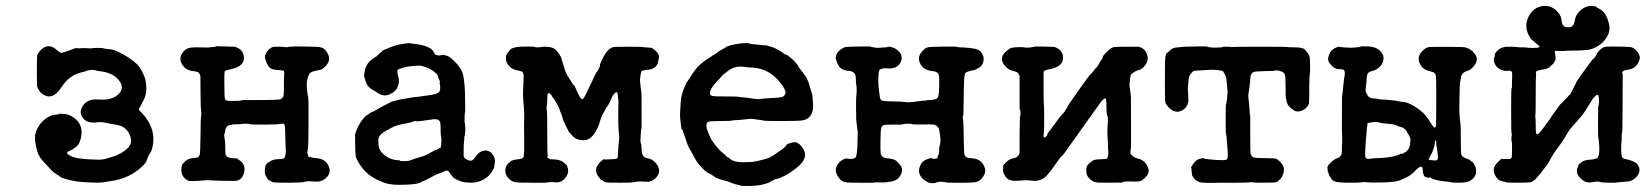

<svg xmlns="http://www.w3.org/2000/svg" viewBox="-20 -587 5510 641"><path d="M115 -419Q142 -447 172 -418Q181 -410 186 -410.5Q191 -411 213 -419.5Q235 -428 236.5 -426.5Q238 -425 248 -426Q258 -427 271 -426Q284 -425 287.5 -426Q291 -427 306 -427Q321 -427 324.5 -426Q328 -425 330.5 -424.5Q333 -424 337 -423.5Q341 -423 351 -422Q361 -421 381.5 -410.5Q402 -400 411 -393.5Q420 -387 428 -381Q448 -366 459 -338Q460 -335 463 -329Q466 -323 468 -305Q471 -269 456 -247Q454 -244 453 -240.5Q452 -237 448 -231Q444 -225 444 -222.5Q444 -220 444.5 -219.5Q445 -219 446 -217.5Q447 -216 456 -207Q465 -198 473 -185Q501 -142 488 -91Q486 -83 481 -75.5Q476 -68 474 -62.5Q472 -57 471 -55Q470 -53 468 -47.5Q466 -42 452 -29Q410 10 347 18Q341 19 325.5 21.5Q310 24 276.5 22Q243 20 241.5 19.5Q240 19 232 18Q209 14 195.5 9.5Q182 5 182 4Q182 3 177 0Q160 -10 152 -18.5Q144 -27 132 -40Q110 -62 105 -80Q95 -116 97 -129V-136Q108 -180 146 -199Q159 -205 160 -204Q161 -203 169.5 -204.5Q178 -206 178.5 -207Q179 -208 189 -207Q210 -207 228 -193Q256 -172 252 -137Q248 -108 235.5 -98Q223 -88 215 -84.5Q207 -81 206 -80Q200 -76 211 -69Q227 -60 246 -58Q265 -56 271 -55.5Q277 -55 290.5 -54.5Q304 -54 306 -54Q308 -54 311.5 -54Q315 -54 320.5 -54.5Q326 -55 336.5 -58Q347 -61 348 -61.5Q349 -62 357 -64Q365 -66 371.5 -69.5Q378 -73 381 -74.5Q384 -76 385.5 -76.5Q387 -77 398 -85Q428 -107 412 -139Q407 -149 402 -154Q390 -166 375.5 -169Q361 -172 352 -173Q319 -181 307 -179Q275 -174 260 -189.5Q245 -205 251.5 -223.5Q258 -242 275 -250Q287 -256 306 -255Q325 -254 325 -254.5Q325 -255 334 -255Q343 -255 354.5 -259.5Q366 -264 375 -272Q398 -294 376 -320Q357 -344 316 -349Q306 -350 303.5 -351Q301 -352 298 -352.5Q295 -353 292 -353.5Q289 -354 285.5 -353.5Q282 -353 277 -352.5Q272 -352 269.5 -350.5Q267 -349 254 -346Q212 -337 186 -297Q160 -257 134 -267Q119 -272 111.5 -283.5Q104 -295 103.5 -301.5Q103 -308 103 -349.5Q103 -391 104 -399.5Q105 -408 115 -419Z M848 -253H854Q911 -253 917 -256Q923 -259 925.5 -264.5Q928 -270 928 -292.5Q928 -315 928 -319L929 -345L928 -350Q926 -352 911 -353Q890 -354 882.5 -359.5Q875 -365 868.5 -381Q862 -397 866 -404.5Q870 -412 870 -412.5Q870 -413 873.5 -417Q877 -421 877 -421.5Q877 -422 883.5 -426.5Q890 -431 898.5 -431Q907 -431 910 -431Q913 -431 916 -431Q923 -431 924 -430.5Q925 -430 932.5 -429.5Q940 -429 942 -430Q944 -431 955.5 -431.5Q967 -432 971.5 -432Q976 -432 1009.5 -431.5Q1043 -431 1051 -429Q1068 -424 1077 -402Q1085 -379 1059 -359Q1053 -354 1045 -353Q1037 -352 1035 -351Q1033 -350 1028 -349Q1016 -347 1012 -339Q1002 -319 1004.5 -292.5Q1007 -266 1008.5 -263.5Q1010 -261 1010 -225.5Q1010 -190 1010 -171Q1010 -152 1009.5 -123Q1009 -94 1008 -90Q1005 -79 1007.5 -70.5Q1010 -62 1012 -62Q1014 -62 1014.5 -63.5Q1015 -65 1017.5 -62.5Q1020 -60 1036 -59Q1064 -57 1075 -37Q1090 -10 1066 9Q1051 22 1028 19Q1003 17 996.5 20Q990 23 945.5 23Q901 23 894.5 22Q888 21 880 15.5Q872 10 872 8.5Q872 7 868 1Q864 -5 864 -15Q864 -25 866 -32.5Q868 -40 878 -46Q890 -55 906.5 -55.5Q923 -56 926.5 -57.5Q930 -59 931 -63Q932 -67 933.5 -73Q935 -79 934 -91.5Q933 -104 932.5 -129Q932 -154 931.5 -160.5Q931 -167 930 -170Q928 -176 917 -173.5Q906 -171 859.5 -171Q813 -171 813 -172.5Q813 -174 801.5 -174Q790 -174 786.5 -173Q783 -172 766 -172Q744 -171 738.5 -165.5Q733 -160 732 -151.5Q731 -143 729.5 -141Q728 -139 729 -129.5Q730 -120 731 -116.5Q732 -113 732 -94.5Q732 -76 733 -72Q736 -60 755.5 -59Q775 -58 774 -57Q773 -55 778 -53Q803 -37 794 -8Q786 19 758 17Q750 17 722 16.5Q694 16 682.5 15Q671 14 663 15Q616 20 607 15.5Q598 11 593 4Q588 -3 588 -4.5Q588 -6 587 -8.5Q586 -11 585.5 -18Q585 -25 586.5 -30.5Q588 -36 587.5 -36.5Q587 -37 590 -40Q598 -49 605 -53.5Q612 -58 623 -59Q634 -60 638.5 -61Q643 -62 646 -68.5Q649 -75 649.5 -135.5Q650 -196 651 -196Q652 -196 652 -207.5Q652 -219 651 -221Q650 -223 649.5 -276.5Q649 -330 649 -333Q646 -344 640 -346.5Q634 -349 622 -350Q604 -352 593 -365Q568 -395 600 -422Q599 -421 606 -425Q613 -429 637 -429Q661 -429 665.5 -428.5Q670 -428 677.5 -428.5Q685 -429 685.5 -429.5Q686 -430 692 -430L699 -431Q697 -434 731 -432Q769 -431 768.5 -430Q768 -429 773 -427Q788 -421 792 -407Q802 -378 773 -363Q763 -358 747 -355Q731 -352 730 -348.5Q729 -345 729 -313Q729 -261 731 -256.5Q733 -252 738 -251Q743 -250 760 -250Q777 -250 778 -250.5Q779 -251 784.5 -251.5Q790 -252 789 -253Z M1200 -199Q1204 -203 1205 -202.5Q1206 -202 1212 -207Q1218 -212 1219.5 -212Q1221 -212 1223 -213Q1225 -214 1230.5 -217Q1236 -220 1241 -223Q1246 -226 1251.5 -229Q1257 -232 1258 -232.5Q1259 -233 1262 -234.5Q1265 -236 1266 -236.5Q1267 -237 1270 -238.5Q1273 -240 1273.5 -240.5Q1274 -241 1279 -243Q1284 -245 1284 -246Q1284 -247 1302 -251.5Q1320 -256 1328 -257Q1336 -258 1346 -260Q1356 -262 1371 -263.5Q1386 -265 1393.5 -266.5Q1401 -268 1419 -270Q1447 -274 1449 -286.5Q1451 -299 1447 -312L1448 -311L1449 -313Q1448 -318 1445 -324Q1442 -330 1442 -333Q1441 -339 1425.5 -350.5Q1410 -362 1383 -368Q1348 -367 1329 -362Q1310 -357 1307.5 -353.5Q1305 -350 1309 -334Q1316 -311 1305 -292Q1303 -288 1303 -288Q1303 -288 1298.5 -283.5Q1294 -279 1294 -279Q1294 -279 1288 -276Q1263 -259 1236 -280Q1230 -284 1226 -286Q1205 -297 1200 -318L1199 -321L1196 -331Q1194 -333 1197.5 -349.5Q1201 -366 1208.5 -375.5Q1216 -385 1216.5 -384.5Q1217 -384 1221 -388Q1225 -392 1226.5 -392Q1228 -392 1229.5 -394Q1231 -396 1234.5 -397.5Q1238 -399 1239.5 -401Q1241 -403 1244 -405.5Q1247 -408 1247 -408.5Q1247 -409 1251.5 -412Q1256 -415 1255.5 -416.5Q1255 -418 1280 -428Q1305 -438 1322 -440Q1339 -442 1343 -443Q1350 -443 1350 -442.5Q1350 -442 1360 -441Q1393 -437 1403 -432Q1413 -427 1414 -427L1421 -423L1422 -422Q1419 -420 1424 -420Q1424 -419 1425 -417.5Q1426 -416 1426.5 -416Q1427 -416 1427 -415.5Q1427 -415 1429.5 -410.5Q1432 -406 1433 -405Q1434 -404 1441.5 -402.5Q1449 -401 1451 -402.5Q1453 -404 1454 -403Q1455 -402 1456.5 -403Q1458 -404 1459 -403.5Q1460 -403 1460.5 -404Q1461 -405 1462 -404Q1463 -403 1471.5 -401Q1480 -399 1494 -385.5Q1508 -372 1510.5 -367Q1513 -362 1514 -362Q1515 -362 1515.5 -361Q1516 -360 1519 -355Q1533 -335 1533 -240V-215Q1531 -207 1531 -192.5Q1531 -178 1531 -177L1532 -176Q1535 -156 1532 -136Q1530 -133 1530 -126.5Q1530 -120 1530 -119.5Q1530 -119 1529 -112Q1528 -105 1528 -89Q1528 -73 1528 -70Q1526 -60 1539 -54Q1551 -48 1557 -52Q1563 -56 1569 -65Q1575 -75 1584 -80Q1590 -82 1589.5 -82.5Q1589 -83 1598 -84L1603 -85Q1611 -83 1616 -80Q1621 -77 1621 -76.5Q1621 -76 1624 -72Q1635 -59 1632 -43Q1631 -40 1630.5 -33Q1630 -26 1625 -18.5Q1620 -11 1619 -9Q1618 -7 1614 -3Q1584 28 1537 22Q1521 21 1506.5 13.5Q1492 6 1491.5 4Q1491 2 1488 -1Q1485 -4 1482 -9Q1475 -20 1468.5 -17Q1462 -14 1453 -10.5Q1444 -7 1438.5 -5Q1433 -3 1418 5.5Q1403 14 1395 17Q1387 20 1387 20Q1376 30 1315 30Q1300 30 1296 29.5Q1292 29 1280 27.5Q1268 26 1248 17Q1197 -4 1173 -52Q1166 -66 1167 -67.5Q1168 -69 1167 -75.5Q1166 -82 1166 -94.5Q1166 -107 1165.5 -113.5Q1165 -120 1165.5 -127Q1166 -134 1165 -134Q1164 -134 1166 -140Q1176 -174 1200 -199ZM1450 -176Q1448 -186 1440 -188Q1432 -190 1420.5 -188Q1409 -186 1403 -185.5Q1397 -185 1385.5 -183Q1374 -181 1369.5 -182.5Q1365 -184 1360 -181.5Q1355 -179 1341 -176Q1303 -170 1287 -160.5Q1271 -151 1270 -151Q1269 -151 1263 -147Q1243 -135 1243 -118Q1243 -101 1246.5 -90.5Q1250 -80 1265 -68Q1286 -52 1313 -52Q1314 -52 1315 -50.5Q1316 -49 1329 -49Q1342 -49 1348 -51Q1362 -56 1364 -57Q1366 -58 1383 -62.5Q1400 -67 1417.5 -77.5Q1435 -88 1435.5 -86.5Q1436 -85 1441.5 -89Q1447 -93 1449.5 -93Q1452 -93 1453 -105Q1454 -117 1453.5 -122Q1453 -127 1452.5 -132Q1452 -137 1451.5 -137.5Q1451 -138 1451 -155.5Q1451 -173 1450 -176Z M1807 -65Q1808 -58 1813 -58Q1814 -58 1815 -56.5Q1816 -55 1826 -55Q1853 -55 1867 -40Q1870 -37 1871 -37Q1872 -37 1874 -31Q1879 -17 1875 -6Q1863 21 1839 22Q1835 22 1834.5 21.5Q1834 21 1821 21Q1808 21 1801 23H1759Q1715 23 1706 22Q1682 20 1670 -3Q1667 -9 1667 -17.5Q1667 -26 1669.5 -31Q1672 -36 1674.5 -39Q1677 -42 1677.5 -42Q1678 -42 1683 -46.5Q1688 -51 1689 -51Q1690 -51 1694 -52.5Q1698 -54 1711 -55.5Q1724 -57 1727 -61Q1731 -66 1730 -122.5Q1729 -179 1730 -195.5Q1731 -212 1728 -239.5Q1725 -267 1727 -300.5Q1729 -334 1728 -337Q1727 -340 1726.5 -341.5Q1726 -343 1725 -346Q1723 -349 1709 -352Q1684 -355 1672 -378Q1669 -383 1669 -394Q1669 -405 1676.5 -413Q1684 -421 1683.5 -421Q1683 -421 1684 -422Q1694 -431 1728.5 -431.5Q1763 -432 1764.5 -430.5Q1766 -429 1776 -429Q1786 -429 1786.5 -430Q1787 -431 1798 -431Q1818 -431 1827.5 -426Q1837 -421 1845.5 -408.5Q1854 -396 1854.5 -392Q1855 -388 1858 -379.5Q1861 -371 1865 -357Q1869 -343 1880.5 -325Q1892 -307 1894 -304Q1896 -301 1897 -301.5Q1898 -302 1904.5 -286.5Q1911 -271 1916.5 -262.5Q1922 -254 1926.5 -257Q1931 -260 1950.5 -302.5Q1970 -345 1972 -346.5Q1974 -348 1977 -353Q1984 -367 1983 -369Q1982 -371 1989 -386Q2000 -409 2010 -419Q2020 -429 2029 -430Q2038 -431 2080 -431Q2122 -431 2123 -430.5Q2124 -430 2129.5 -429.5Q2135 -429 2137 -428.5Q2139 -428 2140.5 -428.5Q2142 -429 2146.5 -428Q2151 -427 2151 -428Q2151 -429 2153 -428Q2157 -427 2162 -423Q2185 -406 2179 -391Q2179 -388 2178 -384Q2176 -367 2160 -358Q2153 -355 2141 -354Q2123 -352 2121.5 -349Q2120 -346 2118 -333Q2116 -320 2117 -314Q2118 -308 2119 -296Q2120 -284 2121 -283Q2122 -282 2122 -217V-161Q2120 -155 2120 -150.5Q2120 -146 2119 -136Q2117 -114 2119.5 -108.5Q2122 -103 2122 -87Q2123 -62 2140 -59Q2157 -56 2165 -47Q2188 -24 2177 -3Q2167 15 2145 20Q2117 18 2107.5 19.5Q2098 21 2096 21Q2094 21 2090.5 22Q2087 23 2049 23Q2011 23 2005 22Q1999 21 1995.5 18Q1992 15 1989 14.5Q1986 14 1979 4Q1959 -21 1983 -45Q1995 -57 1997 -55.5Q1999 -54 2002 -54.5Q2005 -55 2022.5 -55.5Q2040 -56 2041.5 -59.5Q2043 -63 2043.5 -80Q2044 -97 2044.5 -98Q2045 -99 2045.5 -107Q2046 -115 2047 -123.5Q2048 -132 2046 -145.5Q2044 -159 2044 -197.5Q2044 -236 2044.5 -241.5Q2045 -247 2044.5 -250.5Q2044 -254 2043 -265Q2042 -279 2040 -279Q2030 -279 2021 -258Q2012 -237 2008 -232.5Q2004 -228 2001.5 -222.5Q1999 -217 1995 -211Q1991 -205 1987.5 -195Q1984 -185 1983 -182.5Q1982 -180 1981 -175Q1980 -170 1972.5 -155Q1965 -140 1955 -130Q1945 -120 1931 -119Q1904 -117 1887 -138Q1885 -141 1883 -142.5Q1881 -144 1879 -147Q1877 -150 1868 -169Q1859 -188 1859 -190Q1859 -192 1856.5 -199Q1854 -206 1853 -208.5Q1852 -211 1851 -213.5Q1850 -216 1847.5 -223.5Q1845 -231 1841.5 -236.5Q1838 -242 1837.5 -243Q1837 -244 1835 -247.5Q1833 -251 1833 -251Q1833 -251 1830 -256Q1827 -261 1826 -260.5Q1825 -260 1824.5 -263Q1824 -266 1818.5 -272Q1813 -278 1810 -275.5Q1807 -273 1807 -256.5Q1807 -240 1806 -238Q1805 -236 1805 -227.5Q1805 -219 1806 -215.5Q1807 -212 1807 -142.5Q1807 -73 1808.5 -70Q1810 -67 1808.5 -67Q1807 -67 1807 -65Z M2379 -415 2387 -420Q2387 -420 2391 -422Q2394 -424 2396.5 -425Q2399 -426 2400.5 -427Q2402 -428 2403 -429Q2404 -430 2404 -430Q2404 -430 2407 -432Q2433 -441 2465 -443H2477Q2486 -440 2498 -439Q2510 -438 2515 -437.5Q2520 -437 2521.5 -437Q2523 -437 2528 -436Q2533 -435 2533.5 -436Q2534 -437 2547 -433Q2576 -426 2601 -405H2603H2604Q2604 -406 2614 -399Q2640 -378 2648 -361Q2649 -359 2652 -355.5Q2655 -352 2659.5 -345.5Q2664 -339 2668 -334.5Q2672 -330 2679 -313L2692 -270Q2692 -268 2694 -246Q2700 -185 2647 -184Q2637 -183 2585.5 -183Q2534 -183 2531.5 -184Q2529 -185 2513.5 -187Q2498 -189 2493.5 -190Q2489 -191 2472.5 -189Q2456 -187 2438.5 -186Q2421 -185 2421 -184Q2421 -183 2385 -183Q2349 -183 2344 -180Q2332 -173 2345 -143Q2347 -139 2351 -129Q2355 -119 2368.5 -102Q2382 -85 2392.5 -77Q2403 -69 2403 -67.5Q2403 -66 2409 -62.5Q2415 -59 2418 -56Q2429 -46 2458.5 -45.5Q2488 -45 2501 -48Q2514 -51 2517.5 -51.5Q2521 -52 2525 -53.5Q2529 -55 2530.5 -55Q2532 -55 2534.5 -56Q2537 -57 2544 -59Q2551 -61 2553 -63Q2555 -65 2559.5 -67Q2564 -69 2565.5 -70.5Q2567 -72 2571.5 -75Q2576 -78 2581 -81.5Q2586 -85 2589 -87Q2593 -89 2600 -96Q2607 -103 2607 -104.5Q2607 -106 2617 -109Q2636 -115 2643 -110Q2643 -109 2647.5 -106.5Q2652 -104 2660 -93Q2680 -63 2648 -34Q2624 -13 2603 -2Q2582 9 2574.5 10Q2567 11 2557 17Q2531 34 2474 34Q2455 34 2451.5 32.5Q2448 31 2439 29Q2430 27 2419.5 22.5Q2409 18 2391 13.5Q2373 9 2364 2Q2355 -5 2347 -8Q2339 -11 2324.5 -26Q2310 -41 2308 -45Q2306 -49 2302 -55Q2298 -61 2293 -71Q2288 -81 2283.5 -88Q2279 -95 2276.5 -101.5Q2274 -108 2270 -119.5Q2266 -131 2266 -132L2260 -148Q2260 -154 2257.5 -154Q2255 -154 2254 -163.5Q2253 -173 2251.5 -186Q2250 -199 2250.5 -209Q2251 -219 2252.5 -244.5Q2254 -270 2263.5 -291.5Q2273 -313 2273 -313.5Q2273 -314 2274 -314Q2275 -314 2275 -315L2284 -329Q2284 -329 2290 -338Q2305 -361 2318 -372Q2331 -383 2331.5 -383Q2332 -383 2334.5 -385Q2337 -387 2340.5 -389Q2344 -391 2346.5 -393Q2349 -395 2351.5 -396.5Q2354 -398 2354.5 -398Q2355 -398 2355.5 -399Q2356 -400 2364 -404.5Q2372 -409 2373 -410Q2374 -411 2376.5 -413Q2379 -415 2379 -415ZM2496 -361Q2475 -362 2470 -363Q2436 -369 2413.5 -352.5Q2391 -336 2387.5 -330.5Q2384 -325 2376 -318Q2350 -291 2350 -276Q2350 -267 2362 -266Q2367 -265 2405.5 -265Q2444 -265 2445.5 -264Q2447 -263 2454 -262.5Q2461 -262 2465.5 -261.5Q2470 -261 2476.5 -260.5Q2483 -260 2496 -257.5Q2509 -255 2517.5 -256.5Q2526 -258 2545 -259Q2564 -260 2570 -260.5Q2576 -261 2584.5 -262Q2593 -263 2594.5 -264.5Q2596 -266 2599 -269Q2612 -280 2578.5 -318.5Q2545 -357 2496 -361Z M2875 -432Q2888 -432 2888 -431Q2888 -430 2893.5 -429.5Q2899 -429 2902 -428Q2905 -427 2916.5 -427.5Q2928 -428 2928.5 -428.5Q2929 -429 2936 -429Q2943 -429 2943 -430Q2943 -431 2946 -431Q2961 -431 2974.5 -421Q2988 -411 2989.5 -400.5Q2991 -390 2989.5 -386.5Q2988 -383 2987.5 -380.5Q2987 -378 2981 -371Q2970 -356 2939 -359Q2927 -360 2918 -355Q2913 -353 2912.5 -328.5Q2912 -304 2913 -299Q2914 -294 2915.5 -278Q2917 -262 2919 -257Q2921 -252 2927 -250.5Q2933 -249 2961.5 -248.5Q2990 -248 3000 -246.5Q3010 -245 3020 -246Q3030 -247 3035.5 -247.5Q3041 -248 3042 -248.5Q3043 -249 3050.5 -249.5Q3058 -250 3058 -250.5Q3058 -251 3065 -251Q3072 -251 3072.5 -252Q3073 -253 3086 -253Q3106 -254 3110.5 -261Q3115 -268 3115.5 -297Q3116 -326 3115 -333Q3113 -348 3094 -349.5Q3075 -351 3063.5 -360.5Q3052 -370 3048.5 -384.5Q3045 -399 3056.5 -413Q3068 -427 3077 -429Q3086 -431 3130 -431.5Q3174 -432 3175.5 -430.5Q3177 -429 3187 -429Q3197 -429 3198 -428.5Q3199 -428 3208 -427.5Q3217 -427 3218.5 -427Q3220 -427 3223 -426Q3247 -424 3255.5 -412.5Q3264 -401 3264 -392Q3264 -368 3245 -359Q3235 -353 3229.5 -352.5Q3224 -352 3221.5 -351Q3219 -350 3215 -349Q3205 -347 3201.5 -340.5Q3198 -334 3197.5 -271Q3197 -208 3196.5 -206.5Q3196 -205 3196 -203Q3193 -196 3195 -187.5Q3197 -179 3197.5 -127Q3198 -75 3200 -70Q3205 -59 3218 -59Q3250 -59 3262.5 -38Q3275 -17 3264 0Q3253 17 3241.5 20Q3230 23 3201 23Q3172 23 3162 23Q3141 23 3139 22Q3137 21 3126 20Q3115 19 3111 21Q3093 28 3079 22Q3049 7 3048 -16Q3048 -25 3053.5 -37Q3059 -49 3074 -55Q3089 -61 3089.5 -59Q3090 -57 3098 -57Q3106 -57 3108.5 -58.5Q3111 -60 3110.5 -63Q3110 -66 3112.5 -69Q3115 -72 3115.5 -85.5Q3116 -99 3117 -101Q3123 -115 3116 -150Q3116 -158 3110 -164Q3104 -170 3098.5 -171Q3093 -172 3060 -171.5Q3027 -171 3025 -172.5Q3023 -174 3011 -174Q2999 -174 2995 -172.5Q2991 -171 2987 -171Q2983 -171 2958.5 -171Q2934 -171 2929.5 -169Q2925 -167 2922.5 -161.5Q2920 -156 2919.5 -121Q2919 -86 2920 -78Q2921 -61 2939 -59Q2961 -57 2968.5 -52.5Q2976 -48 2985 -36.5Q2994 -25 2991 -13Q2982 18 2948 20Q2939 21 2936 22H2917H2911Q2907 21 2902.5 22Q2898 23 2895.5 23Q2893 23 2853.5 23Q2814 23 2806 22Q2791 21 2781 7Q2758 -22 2784 -47Q2799 -60 2809.5 -57.5Q2820 -55 2828.5 -57.5Q2837 -60 2838 -64Q2842 -77 2842.5 -105.5Q2843 -134 2843.5 -139.5Q2844 -145 2842.5 -155Q2841 -165 2840 -175Q2839 -185 2838.5 -187Q2838 -189 2838 -228.5Q2838 -268 2839 -269.5Q2840 -271 2840 -286Q2840 -301 2839 -302Q2838 -303 2837.5 -318.5Q2837 -334 2835 -338Q2830 -348 2818 -350Q2799 -351 2790.5 -357Q2782 -363 2782 -364Q2782 -365 2779 -369.5Q2776 -374 2775 -376.5Q2774 -379 2773.5 -380.5Q2773 -382 2772 -387Q2771 -392 2770 -391.5Q2769 -391 2771.5 -401.5Q2774 -412 2784.5 -420Q2795 -428 2800.5 -429.5Q2806 -431 2837 -431.5Q2868 -432 2875 -432Z M3647 -371 3653 -381Q3653 -382 3657.5 -388Q3662 -394 3662 -397.5Q3662 -401 3675.5 -414.5Q3689 -428 3697.5 -429.5Q3706 -431 3740 -431Q3774 -431 3780 -431Q3802 -427 3810 -404Q3817 -382 3797 -362Q3790 -355 3779.5 -352.5Q3769 -350 3757 -339Q3754 -337 3753 -326Q3752 -315 3751 -307.5Q3750 -300 3752 -292L3755 -270Q3756 -271 3756 -179V-95Q3754 -87 3754 -79.5Q3754 -72 3755 -72.5Q3756 -73 3756.5 -71.5Q3757 -70 3762 -66Q3767 -60 3779.5 -57.5Q3792 -55 3802 -45Q3831 -12 3794 14Q3785 20 3768 19Q3737 18 3732 20Q3727 22 3724.5 22.5Q3722 23 3687.5 23Q3653 23 3645 22.5Q3637 22 3629.5 18.5Q3622 15 3615.5 7.5Q3609 0 3608.5 -3.5Q3608 -7 3607 -12Q3604 -31 3616 -41.5Q3628 -52 3634.5 -53.5Q3641 -55 3658 -55.5Q3675 -56 3676.5 -58.5Q3678 -61 3679.5 -68.5Q3681 -76 3680 -83Q3679 -90 3679 -101Q3679 -112 3678 -124Q3677 -136 3677 -149Q3680 -197 3678 -198Q3677 -199 3675.5 -204.5Q3674 -210 3674 -230Q3674 -250 3672.5 -255.5Q3671 -261 3664.5 -256Q3658 -251 3653.5 -244Q3649 -237 3645.5 -232.5Q3642 -228 3631 -212.5Q3620 -197 3612 -186Q3604 -175 3596.5 -164Q3589 -153 3572.5 -130.5Q3556 -108 3543 -89Q3530 -70 3525.5 -66.5Q3521 -63 3515 -54.5Q3509 -46 3501.5 -35.5Q3494 -25 3490.5 -20Q3487 -15 3484.5 -12.5Q3482 -10 3479 -6Q3459 21 3423 16Q3408 14 3398 15Q3369 18 3356.5 15.5Q3344 13 3337 2.5Q3330 -8 3329.5 -12.5Q3329 -17 3328.5 -18.5Q3328 -20 3329 -25.5Q3330 -31 3329 -31Q3327 -34 3338.5 -45Q3350 -56 3361 -58Q3381 -61 3384 -77Q3384 -79 3384 -142L3385 -196Q3386 -196 3387 -206.5Q3388 -217 3384 -224V-334Q3379 -344 3375 -346Q3371 -348 3359.5 -351Q3348 -354 3339 -363Q3313 -389 3335 -412Q3344 -421 3351.5 -425Q3359 -429 3377 -429.5Q3395 -430 3398 -429Q3401 -428 3411 -428Q3421 -428 3422 -429L3434 -431Q3431 -432 3463.5 -431.5Q3496 -431 3499 -430.5Q3502 -430 3502.5 -429.5Q3503 -429 3508 -427Q3529 -417 3529 -394Q3529 -363 3480 -355Q3467 -353 3464 -347V-294Q3464 -241 3465 -238.5Q3466 -236 3466 -189.5Q3466 -143 3465 -142Q3464 -141 3464 -133Q3464 -128 3470 -128L3472 -131Q3472 -131 3474.5 -134Q3477 -137 3477.5 -139Q3478 -141 3477 -141Q3476 -141 3480 -145Q3484 -149 3503 -175.5Q3522 -202 3523 -202Q3524 -202 3527 -206Q3530 -210 3532 -211.5Q3534 -213 3535.5 -216.5Q3537 -220 3540 -223.5Q3543 -227 3542 -228Q3541 -229 3579.5 -283.5Q3618 -338 3620.5 -339Q3623 -340 3627 -345.5Q3631 -351 3632.5 -352.5Q3634 -354 3636 -357Q3638 -360 3639 -360Q3640 -360 3643.5 -365Q3647 -370 3647 -371Z M3915 -429 3933 -431Q4007 -433 4010 -431.5Q4013 -430 4016.5 -429.5Q4020 -429 4024.5 -428.5Q4029 -428 4033.5 -428Q4038 -428 4050 -428.5Q4062 -429 4063 -430L4062 -431H4074H4086Q4091 -429 4092 -430Q4093 -431 4186 -431Q4279 -431 4280 -430Q4281 -429 4300 -429Q4319 -429 4325 -426.5Q4331 -424 4331 -425.5Q4331 -427 4339.5 -418Q4348 -409 4351 -401Q4354 -393 4354 -366.5Q4354 -340 4352 -335L4351 -298Q4351 -244 4350 -241Q4344 -227 4333 -221Q4322 -215 4314.5 -215Q4307 -215 4304.5 -216Q4302 -217 4301.5 -217.5Q4301 -218 4294 -223Q4279 -233 4276.5 -245Q4274 -257 4273 -258Q4272 -259 4272 -297Q4272 -335 4269 -339.5Q4266 -344 4263 -346Q4260 -348 4256 -349Q4252 -350 4247.5 -351.5Q4243 -353 4238.5 -351.5Q4234 -350 4201.5 -349.5Q4169 -349 4164 -346Q4155 -341 4154.5 -327.5Q4154 -314 4153.5 -313.5Q4153 -313 4152.5 -307Q4152 -301 4151 -294Q4150 -287 4149.5 -283.5Q4149 -280 4148 -274Q4147 -268 4148 -260Q4149 -252 4150 -239.5Q4151 -227 4151.5 -223.5Q4152 -220 4152 -213.5Q4152 -207 4154 -199V-138Q4154 -77 4155 -75Q4158 -64 4165 -61.5Q4172 -59 4203 -59Q4234 -59 4241 -57L4247 -53Q4247 -53 4251 -49.5Q4255 -46 4261 -38Q4272 -21 4261 1Q4258 8 4253 12Q4248 16 4245 19Q4242 22 4232.5 22.5Q4223 23 4196 23Q4168 23 4162 22Q4160 20 4154 21.5Q4148 23 4109 23Q4070 23 4060.5 23Q4051 23 4025 23.5Q3999 24 3989 22Q3970 18 3960 -1Q3960 -2 3960 -2.5Q3960 -3 3959 -8.5Q3958 -14 3958 -20Q3958 -26 3956.5 -26.5Q3955 -27 3961 -36Q3972 -54 3986 -57Q4000 -60 3999.5 -58.5Q3999 -57 4005.5 -56.5Q4012 -56 4018 -55Q4074 -49 4077 -56Q4080 -64 4078.5 -84.5Q4077 -105 4075.5 -123Q4074 -141 4073 -141.5Q4072 -142 4072 -184Q4072 -239 4073 -239Q4074 -239 4074.5 -244.5Q4075 -250 4076 -254Q4079 -279 4078 -285.5Q4077 -292 4076.5 -300.5Q4076 -309 4075.5 -312.5Q4075 -316 4074.5 -322Q4074 -328 4072 -333Q4070 -338 4067.5 -342Q4065 -346 4063.5 -348.5Q4062 -351 4046 -353Q4030 -355 4010.5 -353.5Q3991 -352 3979.5 -351.5Q3968 -351 3965.5 -350Q3963 -349 3958.5 -344Q3954 -339 3951.5 -334Q3949 -329 3948.5 -324Q3948 -319 3946.5 -305Q3945 -291 3946 -283.5Q3947 -276 3947 -272.5Q3947 -269 3947 -264Q3951 -234 3929 -220Q3906 -205 3883 -227Q3871 -239 3870 -248.5Q3869 -258 3869 -323.5Q3869 -389 3871 -399Q3873 -409 3876.5 -410.5Q3880 -412 3883 -416Q3894 -429 3915 -429Z M4420 -375Q4410 -385 4416.5 -402.5Q4423 -420 4436 -426Q4449 -432 4449.5 -431Q4450 -430 4471.5 -428.5Q4493 -427 4500 -428Q4507 -429 4514.5 -429.5Q4522 -430 4522 -431.5Q4522 -433 4547.5 -432Q4573 -431 4586 -418.5Q4599 -406 4599 -394Q4599 -376 4587.5 -365Q4576 -354 4566 -351.5Q4556 -349 4551 -346Q4543 -342 4542.5 -324Q4542 -306 4541 -307Q4538 -283 4540 -279.5Q4542 -276 4545 -270Q4550 -259 4564 -258.5Q4578 -258 4578.5 -257Q4579 -256 4585.5 -255.5Q4592 -255 4592 -255Q4594 -254 4597 -254.5Q4600 -255 4620.5 -253Q4641 -251 4649.5 -249Q4658 -247 4662 -247Q4681 -246 4704.5 -230.5Q4728 -215 4738 -203Q4748 -191 4757 -176Q4766 -161 4770 -161Q4774 -161 4774.5 -171.5Q4775 -182 4775 -255Q4775 -328 4774 -333Q4772 -346 4758 -348Q4735 -353 4726 -365Q4705 -393 4729 -417Q4741 -429 4751 -430Q4779 -431 4825 -430.5Q4871 -430 4872 -429Q4873 -428 4878.5 -426.5Q4884 -425 4889 -421Q4894 -417 4895 -417Q4896 -417 4900.5 -411Q4905 -405 4905 -405.5Q4905 -406 4907 -402Q4915 -387 4904 -371Q4893 -355 4880.5 -351Q4868 -347 4863 -341.5Q4858 -336 4857 -326Q4856 -316 4855 -314.5Q4854 -313 4853.5 -298.5Q4853 -284 4852.5 -259Q4852 -234 4852 -221Q4852 -208 4853.5 -195Q4855 -182 4855 -179.5Q4855 -177 4856 -173Q4857 -169 4857 -122Q4857 -75 4859 -70Q4863 -62 4875 -58Q4887 -54 4888 -52Q4890 -49 4895 -46L4894 -48Q4894 -48 4896.5 -45.5Q4899 -43 4899 -42.5Q4899 -42 4903 -36Q4907 -30 4908 -19Q4910 4 4887 17Q4877 23 4851.5 23Q4826 23 4826 22Q4826 21 4812 19.5Q4798 18 4794 17.5Q4790 17 4780 15Q4770 13 4765 11Q4760 9 4760 9L4758 8Q4757 8 4756 6.5Q4755 5 4753 5Q4751 5 4751 6L4748 7L4737 3L4732 -3L4731 -5L4734 -1Q4732 -6 4730 -12V-15Q4731 -15 4730.5 -17.5Q4730 -20 4729.5 -20.5Q4729 -21 4729.5 -23.5Q4730 -26 4727.5 -29Q4725 -32 4719 -29Q4713 -26 4707 -19Q4689 1 4665 10Q4661 11 4658 13Q4643 21 4599.5 22Q4556 23 4550.5 22Q4545 21 4534.5 21Q4524 21 4522.5 22Q4521 23 4483.5 23Q4446 23 4436 18.5Q4426 14 4426 12Q4426 10 4422 5.5Q4418 1 4417.5 -2.5Q4417 -6 4415 -9Q4413 -12 4412.5 -17Q4412 -22 4412 -24Q4409 -30 4420 -41.5Q4431 -53 4440 -57Q4456 -62 4459 -73Q4460 -76 4460 -92Q4460 -108 4460.5 -108Q4461 -108 4461 -111.5Q4461 -115 4461 -115L4460 -163Q4460 -270 4461 -270.5Q4462 -271 4462.5 -279.5Q4463 -288 4464 -294.5Q4465 -301 4466 -313Q4467 -325 4469 -333Q4472 -353 4463 -355Q4461 -356 4452 -356Q4435 -356 4424 -370Q4421 -373 4420 -375ZM4539 -61Q4542 -55 4553.5 -57Q4565 -59 4580 -59Q4635 -61 4657 -74Q4660 -75 4660 -74Q4660 -71 4665 -75Q4670 -79 4671 -78.5Q4672 -78 4678 -84.5Q4684 -91 4684 -93Q4684 -95 4686.5 -99.5Q4689 -104 4688 -105Q4687 -106 4687 -108Q4692 -122 4684.5 -134Q4677 -146 4676.5 -148.5Q4676 -151 4669.5 -156.5Q4663 -162 4658.5 -162.5Q4654 -163 4645.5 -167Q4637 -171 4629 -172Q4621 -173 4616.5 -173.5Q4612 -174 4601 -175Q4590 -176 4583 -178.5Q4576 -181 4562.5 -179Q4549 -177 4547 -176.5Q4545 -176 4545 -171.5Q4545 -167 4544 -163Q4543 -159 4542.5 -147Q4542 -135 4541.5 -133Q4541 -131 4540.5 -123Q4540 -115 4539.5 -111Q4539 -107 4538 -86.5Q4537 -66 4539 -61ZM4771 -115Q4769 -99 4767.5 -95.5Q4766 -92 4764 -85Q4762 -78 4755.5 -67Q4749 -56 4750 -55Q4750 -52 4774 -51Q4779 -54 4780 -56Q4781 -58 4780.5 -66.5Q4780 -75 4779 -80.5Q4778 -86 4778 -89Q4778 -92 4777 -94.5Q4776 -97 4775.5 -100.5Q4775 -104 4775 -110.5Q4775 -117 4773.5 -118.5Q4772 -120 4771 -115Z M5253 -40 5262 -47Q5263 -47 5266.5 -49Q5270 -51 5271 -51Q5272 -51 5274.5 -52Q5277 -53 5284 -53.5Q5291 -54 5294 -54.5Q5297 -55 5301 -55.5Q5305 -56 5306 -57Q5307 -58 5309.5 -58Q5312 -58 5313.5 -60Q5315 -62 5315.5 -64.5Q5316 -67 5317 -67.5Q5318 -68 5319 -80.5Q5320 -93 5319 -102Q5318 -111 5317.5 -118Q5317 -125 5316 -126.5Q5315 -128 5315 -178.5Q5315 -229 5315.5 -229Q5316 -229 5316.5 -233.5Q5317 -238 5318 -242.5Q5319 -247 5318 -258Q5317 -269 5315 -270Q5312 -272 5305 -265.5Q5298 -259 5292 -248.5Q5286 -238 5283.5 -234.5Q5281 -231 5279 -227Q5277 -223 5273 -217.5Q5269 -212 5266 -207.5Q5263 -203 5259.5 -199.5Q5256 -196 5252 -190.5Q5248 -185 5235 -171Q5222 -157 5219 -152Q5216 -147 5212.5 -141.5Q5209 -136 5201.5 -123.5Q5194 -111 5182.5 -96Q5171 -81 5165.5 -71.5Q5160 -62 5157 -57.5Q5154 -53 5151 -46.5Q5148 -40 5141 -31.5Q5134 -23 5128 -14.5Q5122 -6 5118 -2Q5114 2 5109.5 7.5Q5105 13 5104.5 13Q5104 13 5100 16.5Q5096 20 5089.5 21.5Q5083 23 5046.5 23Q5010 23 5008 21.5Q5006 20 4994.5 18Q4983 16 4975 4Q4957 -22 4979 -44Q4993 -59 4995 -57Q4997 -55 5003.5 -56Q5010 -57 5010 -56.5Q5010 -56 5017 -56Q5024 -56 5026 -60Q5028 -64 5028 -81Q5028 -98 5028 -104Q5028 -110 5026.5 -116.5Q5025 -123 5026.5 -132Q5028 -141 5026.5 -142Q5025 -143 5025 -217Q5025 -291 5026 -291.5Q5027 -292 5027.5 -294Q5028 -296 5028 -315.5Q5028 -335 5028.5 -339.5Q5029 -344 5027 -347Q5025 -350 5024 -350Q5019 -352 5011.5 -350.5Q5004 -349 4992 -354Q4969 -363 4967 -389Q4967 -392 4968 -392.5Q4969 -393 4970 -399Q4971 -405 4970.5 -405.5Q4970 -406 4972 -409Q4986 -431 5014 -431H5027L5055 -429Q5078 -429 5079 -428Q5080 -427 5097 -427Q5114 -427 5117.5 -429Q5121 -431 5118 -434Q5115 -437 5108 -442.5Q5101 -448 5097.5 -451.5Q5094 -455 5092.5 -455.5Q5091 -456 5083 -471Q5068 -501 5083.5 -532Q5099 -563 5132 -567Q5162 -570 5183 -544Q5192 -532 5193 -521Q5195 -502 5202.5 -498.5Q5210 -495 5219 -496Q5234 -497 5237 -517Q5240 -537 5254 -550Q5277 -572 5304 -566Q5309 -565 5309.5 -565Q5310 -565 5309.5 -564Q5309 -563 5317 -559Q5337 -549 5345 -528Q5360 -493 5348 -470Q5335 -443 5307 -429Q5292 -421 5276 -420Q5260 -419 5254 -418.5Q5248 -418 5229 -418Q5210 -418 5203 -417Q5196 -416 5184 -417Q5172 -418 5171 -416.5Q5170 -415 5173 -400.5Q5176 -386 5165.5 -374.5Q5155 -363 5148 -359.5Q5141 -356 5126 -354Q5104 -351 5108 -342Q5109 -341 5108 -334.5Q5107 -328 5107 -267.5Q5107 -207 5106 -202Q5105 -197 5106 -194.5Q5107 -192 5107 -170Q5107 -148 5108 -145Q5109 -135 5116.5 -141Q5124 -147 5138 -167Q5152 -187 5152.5 -187Q5153 -187 5154 -188V-189Q5156 -193 5168 -210Q5186 -234 5189 -239Q5190 -238 5199 -248L5202 -252L5205 -255Q5206 -255 5207.5 -257Q5209 -259 5212 -262Q5215 -265 5215.5 -265.5Q5216 -266 5217 -267.5Q5218 -269 5219.5 -269.5Q5221 -270 5226 -279Q5233 -293 5233.5 -294Q5234 -295 5235.5 -298Q5237 -301 5237.5 -302Q5238 -303 5240 -306.5Q5242 -310 5242 -311.5Q5242 -313 5256 -333Q5298 -392 5300.5 -392Q5303 -392 5307.5 -400.5Q5312 -409 5311.5 -409Q5311 -409 5320.5 -419.5Q5330 -430 5342 -431Q5354 -432 5384.5 -431.5Q5415 -431 5422 -430Q5438 -428 5450 -409Q5454 -402 5455 -395L5454 -391Q5454 -391 5452.5 -385Q5451 -379 5445.5 -371.5Q5440 -364 5433.5 -360Q5427 -356 5413 -354Q5399 -352 5397 -347.5Q5395 -343 5396.5 -340.5Q5398 -338 5397.5 -335Q5397 -332 5397 -240.5Q5397 -149 5395.5 -144.5Q5394 -140 5394 -132Q5394 -124 5394 -119Q5390 -78 5395 -63Q5398 -58 5403 -57Q5437 -50 5446 -39Q5463 -17 5442 5Q5430 17 5417 18.5Q5404 20 5398 20.5Q5392 21 5387.5 21Q5383 21 5374 23H5352Q5330 23 5322 20.5Q5314 18 5305 20Q5290 22 5290 22Q5290 22 5288 22Q5275 23 5265 15Q5236 -5 5248 -31Q5251 -40 5253 -40Z"/></svg>

Font: TT2020 Style E
Style: Regular
Weight: 400
Version: Version 00.2